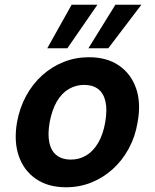

<svg xmlns="http://www.w3.org/2000/svg" viewBox="-20 -780 655 812"><path d="M259 12Q184 12 132.5 -23Q81 -58 59.5 -120Q38 -182 52 -263Q63 -324 90.5 -374.5Q118 -425 158.5 -461.5Q199 -498 249.5 -518Q300 -538 356 -538Q432 -538 483 -503Q534 -468 555.5 -406.5Q577 -345 562 -263Q552 -202 524.5 -151.5Q497 -101 456.5 -64.5Q416 -28 366 -8Q316 12 259 12ZM279 -105Q315 -105 344.5 -122.5Q374 -140 395 -175.5Q416 -211 425 -263Q434 -316 426 -351Q418 -386 395 -403.5Q372 -421 336 -421Q301 -421 271 -403.5Q241 -386 220.5 -351Q200 -316 190 -263Q181 -211 189 -175.5Q197 -140 220.5 -122.5Q244 -105 279 -105ZM354 -576 468 -760H578L438 -576ZM180 -576 283 -760H392L265 -576Z"/></svg>

Font: DM Sans 9pt
Style: Bold Italic
Weight: 700
Italic angle: -10°
Version: Version 4.004;gftools[0.9.30]